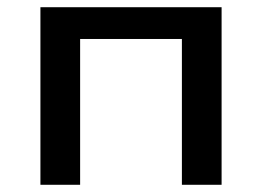

<svg xmlns="http://www.w3.org/2000/svg" viewBox="-20 -512 726 532"><path d="M92 0V-492H594V0H484V-404H202V0Z"/></svg>

Font: Nunito Sans 10pt SemiExpanded SemiBold
Style: Regular
Weight: 600
Width: 6
Designer: Vernon Adams
Foundry: Vernon Adams
Version: Version 3.101;gftools[0.9.27]